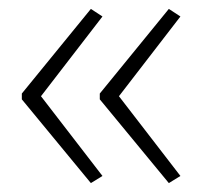

<svg xmlns="http://www.w3.org/2000/svg" viewBox="-20 -585 453 431"><path d="M29 -375 184 -565 210 -548 72 -369 210 -190 184 -174 29 -362ZM204 -375 359 -565 385 -548 247 -369 385 -190 359 -174 204 -362Z"/></svg>

Font: Noto Sans Telugu UI ExtraLight
Style: Regular
Weight: 200
Designer: Jelle Bosma - Monotype Design Team
Foundry: Monotype Imaging Inc.
Version: Version 2.005; ttfautohint (v1.8.4.7-5d5b)